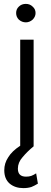

<svg xmlns="http://www.w3.org/2000/svg" viewBox="-20 -752 263 988"><path d="M30 193Q2 169 2 124Q2 88 22 58Q41 26 84 -2V-548H153V1Q120 28 96 57Q72 84 72 116Q72 157 114 157Q130 157 141 153Q154 148 166 140L175 193Q157 204 142 210Q124 216 100 216Q58 216 30 193ZM77 -651Q63 -665 63 -685Q63 -705 77 -718Q91 -732 113 -732Q134 -732 148 -718Q163 -705 163 -685Q163 -666 148 -651Q132 -637 113 -637Q93 -637 77 -651Z"/></svg>

Font: Sinter Normal
Style: Regular
Weight: 350
Foundry: Adobe & rsms
Version: Version 1.000